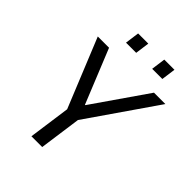

<svg xmlns="http://www.w3.org/2000/svg" viewBox="-240 -993 1121 1121"><g transform="rotate(45 320.0 -432.5)"><path d="M220 0 256 -259 82 -686H175L311 -351H314L546 -686H640L345 -259L309 0ZM224 -777 236 -865H320L308 -777ZM440 -777 452 -865H536L524 -777Z"/></g></svg>

Font: Chivo Mono Medium Light
Style: Italic
Weight: 300
Italic angle: -8.05°
Monospace: yes
Version: Version 1.008